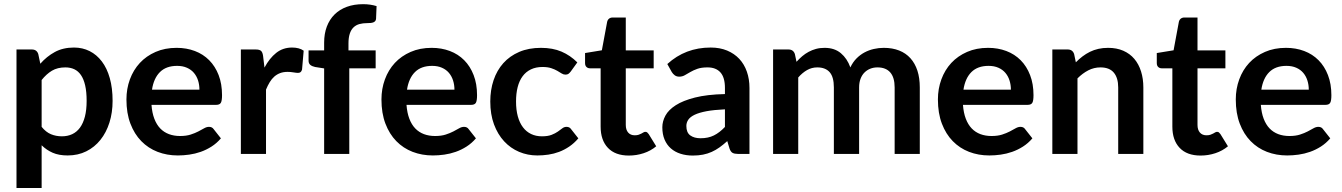

<svg xmlns="http://www.w3.org/2000/svg" viewBox="-20 -756 6590 943"><path d="M61 167.5V-513H136.5Q160.5 -513 168 -490.5L178 -443Q209 -478.5 249.2 -500.5Q289.5 -522.5 343.5 -522.5Q385.5 -522.5 420.2 -505Q455 -487.5 480.2 -454.2Q505.5 -421 519.2 -372.2Q533 -323.5 533 -260.5Q533 -203 517.5 -154Q502 -105 473.2 -69Q444.5 -33 403.8 -12.8Q363 7.5 312.5 7.5Q269 7.5 238.8 -5.8Q208.5 -19 184.5 -42.5V167.5ZM301 -425Q262.5 -425 235.2 -408.8Q208 -392.5 184.5 -363V-133Q205.5 -107 230.2 -96.8Q255 -86.5 284 -86.5Q312 -86.5 334.5 -97Q357 -107.5 372.8 -129Q388.5 -150.5 397 -183.2Q405.5 -216 405.5 -260.5Q405.5 -305.5 398.2 -336.8Q391 -368 377.5 -387.5Q364 -407 344.8 -416Q325.5 -425 301 -425Z M847.5 -521Q896 -521 937 -505.5Q978 -490 1007.5 -460.2Q1037 -430.5 1053.8 -387.2Q1070.5 -344 1070.5 -288.5Q1070.5 -260.5 1064.5 -250.8Q1058.5 -241 1041.5 -241H724Q727 -201.5 738 -172.8Q749 -144 767 -125.2Q785 -106.5 809.8 -97.2Q834.5 -88 864.5 -88Q894.5 -88 916.2 -95Q938 -102 954.2 -110.5Q970.5 -119 982.8 -126Q995 -133 1006.5 -133Q1022 -133 1029.5 -121.5L1065 -76.5Q1044.5 -52.5 1019 -36.2Q993.5 -20 965.8 -10.2Q938 -0.5 909.2 3.5Q880.5 7.5 853.5 7.5Q800 7.5 754 -10.2Q708 -28 674 -62.8Q640 -97.5 620.5 -148.8Q601 -200 601 -267.5Q601 -320 618 -366.2Q635 -412.5 666.8 -446.8Q698.5 -481 744.2 -501Q790 -521 847.5 -521ZM850 -432.5Q796 -432.5 765.5 -402Q735 -371.5 726.5 -315.5H959.5Q959.5 -339.5 952.8 -360.8Q946 -382 932.5 -398Q919 -414 898.2 -423.2Q877.5 -432.5 850 -432.5Z M1163 0V-513H1235.5Q1254.5 -513 1262 -506.2Q1269.5 -499.5 1272 -482L1279 -424Q1303.5 -470 1336.5 -496.2Q1369.5 -522.5 1414.5 -522.5Q1450 -522.5 1471.5 -507L1463.5 -414.5Q1461 -405.5 1456.2 -401.8Q1451.5 -398 1443.5 -398Q1436 -398 1421.2 -400.5Q1406.5 -403 1392.5 -403Q1372 -403 1356 -397Q1340 -391 1327.2 -379.8Q1314.5 -368.5 1304.8 -352.5Q1295 -336.5 1286.5 -316V0Z M1572 0V-420L1527.5 -427Q1513 -430 1504.2 -437.2Q1495.5 -444.5 1495.5 -458V-508.5H1572V-546.5Q1572 -590.5 1585.2 -625.5Q1598.5 -660.5 1623.2 -685Q1648 -709.5 1683.5 -722.5Q1719 -735.5 1763.5 -735.5Q1799 -735.5 1829.5 -726L1827 -664Q1826.5 -657 1823 -652.8Q1819.5 -648.5 1813.8 -646.2Q1808 -644 1800.5 -643.2Q1793 -642.5 1784.5 -642.5Q1762.5 -642.5 1745.2 -637.8Q1728 -633 1716 -621.2Q1704 -609.5 1697.8 -590.2Q1691.5 -571 1691.5 -542.5V-508.5H1825V-420.5H1695.5V0Z M2100 -521Q2148.5 -521 2189.5 -505.5Q2230.5 -490 2260 -460.2Q2289.5 -430.5 2306.2 -387.2Q2323 -344 2323 -288.5Q2323 -260.5 2317 -250.8Q2311 -241 2294 -241H1976.5Q1979.5 -201.5 1990.5 -172.8Q2001.5 -144 2019.5 -125.2Q2037.5 -106.5 2062.2 -97.2Q2087 -88 2117 -88Q2147 -88 2168.8 -95Q2190.5 -102 2206.8 -110.5Q2223 -119 2235.2 -126Q2247.5 -133 2259 -133Q2274.5 -133 2282 -121.5L2317.5 -76.5Q2297 -52.5 2271.5 -36.2Q2246 -20 2218.2 -10.2Q2190.5 -0.5 2161.8 3.5Q2133 7.5 2106 7.5Q2052.5 7.5 2006.5 -10.2Q1960.5 -28 1926.5 -62.8Q1892.5 -97.5 1873 -148.8Q1853.5 -200 1853.5 -267.5Q1853.5 -320 1870.5 -366.2Q1887.5 -412.5 1919.2 -446.8Q1951 -481 1996.8 -501Q2042.5 -521 2100 -521ZM2102.5 -432.5Q2048.5 -432.5 2018 -402Q1987.5 -371.5 1979 -315.5H2212Q2212 -339.5 2205.2 -360.8Q2198.5 -382 2185 -398Q2171.5 -414 2150.8 -423.2Q2130 -432.5 2102.5 -432.5Z M2783 -404.5Q2777.5 -397.5 2772.2 -393.5Q2767 -389.5 2757 -389.5Q2747.5 -389.5 2738.5 -395.2Q2729.5 -401 2717 -408.2Q2704.5 -415.5 2687.2 -421.2Q2670 -427 2644.5 -427Q2612 -427 2587.5 -415.2Q2563 -403.5 2546.8 -381.5Q2530.5 -359.5 2522.5 -328.2Q2514.5 -297 2514.5 -257.5Q2514.5 -216.5 2523.2 -184.5Q2532 -152.5 2548.5 -130.8Q2565 -109 2588.5 -97.8Q2612 -86.5 2641.5 -86.5Q2671 -86.5 2689.2 -93.8Q2707.5 -101 2720 -109.8Q2732.5 -118.5 2741.8 -125.8Q2751 -133 2762.5 -133Q2777.5 -133 2785 -121.5L2820.5 -76.5Q2800 -52.5 2776 -36.2Q2752 -20 2726.2 -10.2Q2700.5 -0.5 2673.2 3.5Q2646 7.5 2619 7.5Q2571.5 7.5 2529.5 -10.2Q2487.5 -28 2456 -62Q2424.5 -96 2406.2 -145.2Q2388 -194.5 2388 -257.5Q2388 -314 2404.2 -362.2Q2420.5 -410.5 2452 -445.8Q2483.5 -481 2530 -501Q2576.5 -521 2637 -521Q2694.5 -521 2737.8 -502.5Q2781 -484 2815.5 -449.5Z M3068.5 8Q3001.5 8 2965.8 -29.8Q2930 -67.5 2930 -134V-420.5H2877.5Q2867.5 -420.5 2860.5 -427Q2853.5 -433.5 2853.5 -446.5V-495.5L2936 -509L2962 -649Q2964.5 -659 2971.5 -664.5Q2978.5 -670 2989.5 -670H3053.5V-508.5H3190.5V-420.5H3053.5V-142.5Q3053.5 -118.5 3065.2 -105Q3077 -91.5 3097.5 -91.5Q3109 -91.5 3116.8 -94.2Q3124.5 -97 3130.2 -100Q3136 -103 3140.5 -105.8Q3145 -108.5 3149.5 -108.5Q3155 -108.5 3158.5 -105.8Q3162 -103 3166 -97.5L3203 -37.5Q3176 -15 3141 -3.5Q3106 8 3068.5 8Z M3605 0Q3587.5 0 3578 -5.2Q3568.5 -10.5 3563 -26.5L3552 -63Q3532.5 -45.5 3514 -32.2Q3495.5 -19 3475.5 -10Q3455.5 -1 3432.8 3.5Q3410 8 3382.5 8Q3350 8 3322.5 -0.8Q3295 -9.5 3275 -27Q3255 -44.5 3244 -70.5Q3233 -96.5 3233 -131Q3233 -160 3248.2 -188.2Q3263.5 -216.5 3299 -239.2Q3334.5 -262 3393.5 -277Q3452.5 -292 3540.5 -294V-324Q3540.5 -375.5 3518.5 -400.2Q3496.5 -425 3455 -425Q3425 -425 3405.2 -418Q3385.5 -411 3370.5 -402.2Q3355.5 -393.5 3343.2 -386.5Q3331 -379.5 3316 -379.5Q3303 -379.5 3294 -386.2Q3285 -393 3279.5 -402L3257.5 -441.5Q3346 -522.5 3470.5 -522.5Q3515.5 -522.5 3551 -507.8Q3586.5 -493 3611 -466.8Q3635.5 -440.5 3648.2 -404Q3661 -367.5 3661 -324V0ZM3420.5 -77Q3458.5 -77 3486.2 -90.8Q3514 -104.5 3540.5 -132.5V-219Q3486.5 -216.5 3450.2 -209.8Q3414 -203 3392 -192.5Q3370 -182 3360.5 -168Q3351 -154 3351 -137.5Q3351 -105 3370.2 -91Q3389.5 -77 3420.5 -77Z M3777 0V-513H3852.5Q3876.5 -513 3884 -490.5L3892 -452.5Q3905.5 -467.5 3920.2 -480Q3935 -492.5 3951.8 -501.5Q3968.5 -510.5 3987.8 -515.8Q4007 -521 4030 -521Q4078.5 -521 4109.8 -494.8Q4141 -468.5 4156.5 -425Q4168.5 -450.5 4186.5 -468.8Q4204.5 -487 4226 -498.5Q4247.5 -510 4271.8 -515.5Q4296 -521 4320.5 -521Q4363 -521 4396 -508Q4429 -495 4451.5 -470Q4474 -445 4485.8 -409Q4497.5 -373 4497.5 -326.5V0H4374V-326.5Q4374 -375.5 4352.5 -400.2Q4331 -425 4289.5 -425Q4270.5 -425 4254.2 -418.5Q4238 -412 4225.8 -399.8Q4213.5 -387.5 4206.5 -369Q4199.5 -350.5 4199.5 -326.5V0H4075.5V-326.5Q4075.5 -378 4054.8 -401.5Q4034 -425 3994 -425Q3967 -425 3943.8 -411.8Q3920.5 -398.5 3900.5 -375.5V0Z M4833 -521Q4881.5 -521 4922.5 -505.5Q4963.5 -490 4993 -460.2Q5022.5 -430.5 5039.2 -387.2Q5056 -344 5056 -288.5Q5056 -260.5 5050 -250.8Q5044 -241 5027 -241H4709.5Q4712.5 -201.5 4723.5 -172.8Q4734.5 -144 4752.5 -125.2Q4770.5 -106.5 4795.2 -97.2Q4820 -88 4850 -88Q4880 -88 4901.8 -95Q4923.5 -102 4939.8 -110.5Q4956 -119 4968.2 -126Q4980.5 -133 4992 -133Q5007.5 -133 5015 -121.5L5050.5 -76.5Q5030 -52.5 5004.5 -36.2Q4979 -20 4951.2 -10.2Q4923.5 -0.5 4894.8 3.5Q4866 7.5 4839 7.5Q4785.5 7.5 4739.5 -10.2Q4693.5 -28 4659.5 -62.8Q4625.5 -97.5 4606 -148.8Q4586.5 -200 4586.5 -267.5Q4586.5 -320 4603.5 -366.2Q4620.5 -412.5 4652.2 -446.8Q4684 -481 4729.8 -501Q4775.5 -521 4833 -521ZM4835.5 -432.5Q4781.5 -432.5 4751 -402Q4720.5 -371.5 4712 -315.5H4945Q4945 -339.5 4938.2 -360.8Q4931.5 -382 4918 -398Q4904.5 -414 4883.8 -423.2Q4863 -432.5 4835.5 -432.5Z M5148.5 0V-513H5224Q5248 -513 5255.5 -490.5L5264 -450Q5279.5 -466 5296.8 -479Q5314 -492 5333.2 -501.5Q5352.5 -511 5374.5 -516Q5396.5 -521 5422.5 -521Q5464.5 -521 5497 -506.8Q5529.5 -492.5 5551.2 -466.8Q5573 -441 5584.2 -405.2Q5595.5 -369.5 5595.5 -326.5V0H5472V-326.5Q5472 -373.5 5450.5 -399.2Q5429 -425 5385 -425Q5353 -425 5325 -410.5Q5297 -396 5272 -371V0Z M5876.5 8Q5809.5 8 5773.8 -29.8Q5738 -67.5 5738 -134V-420.5H5685.5Q5675.5 -420.5 5668.5 -427Q5661.5 -433.5 5661.5 -446.5V-495.5L5744 -509L5770 -649Q5772.5 -659 5779.5 -664.5Q5786.5 -670 5797.5 -670H5861.5V-508.5H5998.5V-420.5H5861.5V-142.5Q5861.5 -118.5 5873.2 -105Q5885 -91.5 5905.5 -91.5Q5917 -91.5 5924.8 -94.2Q5932.5 -97 5938.2 -100Q5944 -103 5948.5 -105.8Q5953 -108.5 5957.5 -108.5Q5963 -108.5 5966.5 -105.8Q5970 -103 5974 -97.5L6011 -37.5Q5984 -15 5949 -3.5Q5914 8 5876.5 8Z M6296 -521Q6344.5 -521 6385.5 -505.5Q6426.5 -490 6456 -460.2Q6485.5 -430.5 6502.2 -387.2Q6519 -344 6519 -288.5Q6519 -260.5 6513 -250.8Q6507 -241 6490 -241H6172.5Q6175.5 -201.5 6186.5 -172.8Q6197.5 -144 6215.5 -125.2Q6233.5 -106.5 6258.2 -97.2Q6283 -88 6313 -88Q6343 -88 6364.8 -95Q6386.5 -102 6402.8 -110.5Q6419 -119 6431.2 -126Q6443.5 -133 6455 -133Q6470.5 -133 6478 -121.5L6513.5 -76.5Q6493 -52.5 6467.5 -36.2Q6442 -20 6414.2 -10.2Q6386.5 -0.5 6357.8 3.5Q6329 7.5 6302 7.5Q6248.5 7.5 6202.5 -10.2Q6156.5 -28 6122.5 -62.8Q6088.5 -97.5 6069 -148.8Q6049.5 -200 6049.5 -267.5Q6049.5 -320 6066.5 -366.2Q6083.5 -412.5 6115.2 -446.8Q6147 -481 6192.8 -501Q6238.5 -521 6296 -521ZM6298.5 -432.5Q6244.5 -432.5 6214 -402Q6183.5 -371.5 6175 -315.5H6408Q6408 -339.5 6401.2 -360.8Q6394.5 -382 6381 -398Q6367.5 -414 6346.8 -423.2Q6326 -432.5 6298.5 -432.5Z"/></svg>

Font: Lato
Style: Bold
Weight: 700
Designer: Lukasz Dziedzic
Foundry: tyPoland Lukasz Dziedzic
Version: Version 2.007; 2014-02-27